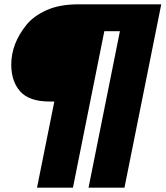

<svg xmlns="http://www.w3.org/2000/svg" viewBox="-20 -762 765 887"><path d="M555 105H389L534 -618H462L317 105H151L231 -293H209Q115 -293 73.5 -339.5Q32 -386 32 -464Q32 -560 102 -647Q135 -688 195 -715Q255 -742 342 -742H725Z"/></svg>

Font: Argentum Sans Black
Style: Italic
Weight: 900
Italic angle: -11°
Designer: Julieta Ulanovsky (font), Cristiano Sobral (main changes and remaster)
Foundry: Julieta Ulanovsky (font), Cristiano Sobral (main changes and remaster)
Version: Version 2.007;June 15, 2022;FontCreator 14.0.0.2814 64-bit; 